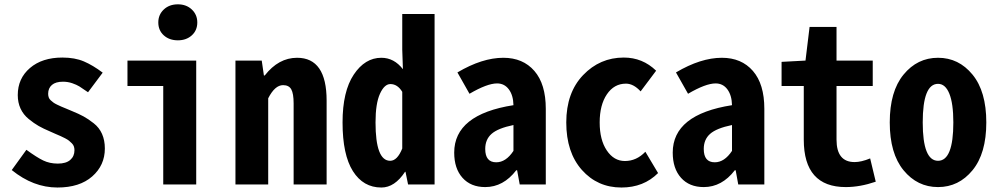

<svg xmlns="http://www.w3.org/2000/svg" viewBox="-20 -836 4520 870"><path d="M240.2 13.7Q130.9 13.7 33.2 -65.4L99.6 -157.2Q146.5 -123 175.8 -108.9Q205.1 -94.7 242.2 -94.7Q279.3 -94.7 298.3 -111.3Q317.4 -127.9 317.4 -155.3Q317.4 -164.1 314.9 -171.9Q312.5 -179.7 305.7 -186.5Q298.8 -193.4 293 -198.2Q287.1 -203.1 274.9 -209.5Q262.7 -215.8 254.9 -219.2Q247.1 -222.7 231 -229.5Q214.8 -236.3 207 -240.2Q176.8 -252.9 155.3 -265.1Q133.8 -277.3 109.9 -296.9Q85.9 -316.4 73.2 -343.8Q60.5 -371.1 60.5 -405.3Q60.5 -480.5 115.7 -527.8Q170.9 -575.2 262.7 -575.2Q319.3 -575.2 360.4 -557.6Q401.4 -540 445.3 -506.8L378.9 -418Q352.5 -436.5 339.8 -444.3Q327.1 -452.1 307.1 -459Q287.1 -465.8 265.6 -465.8Q232.4 -465.8 215.3 -451.2Q198.2 -436.5 198.2 -411.1Q198.2 -402.3 200.7 -395Q203.1 -387.7 209.5 -381.8Q215.8 -376 221.7 -371.6Q227.5 -367.2 238.8 -361.8Q250 -356.4 257.8 -353Q265.6 -349.6 281.2 -343.3Q296.9 -336.9 305.7 -333Q336.9 -320.3 358.4 -308.6Q379.9 -296.9 404.8 -277.3Q429.7 -257.8 442.4 -229Q455.1 -200.2 455.1 -163.1Q455.1 -86.9 397.9 -36.6Q340.8 13.7 240.2 13.7Z M719.7 0V-446.3H557.6V-561.5H869.1V0ZM786.1 -653.3Q747.1 -653.3 722.2 -675.8Q697.3 -698.2 697.3 -734.4Q697.3 -769.5 722.2 -793Q747.1 -816.4 786.1 -816.4Q824.2 -816.4 849.1 -793Q874 -769.5 874 -734.4Q874 -698.2 849.1 -675.8Q824.2 -653.3 786.1 -653.3Z M1046.9 0V-561.5H1166L1175.8 -494.1H1179.7Q1242.2 -574.2 1326.2 -574.2Q1460 -574.2 1460 -379.9V0H1310.5V-367.2Q1310.5 -412.1 1299.8 -431.2Q1289.1 -450.2 1262.7 -450.2Q1225.6 -450.2 1195.3 -390.6V0Z M1708 13.7Q1626 13.7 1579.1 -60.5Q1532.2 -134.8 1532.2 -281.2Q1532.2 -421.9 1583 -498Q1633.8 -574.2 1708 -574.2Q1765.6 -574.2 1805.7 -522.5L1802.7 -611.3V-772.5H1949.2V0H1829.1L1817.4 -57.6H1815.4Q1768.6 13.7 1708 13.7ZM1748 -107.4Q1780.3 -107.4 1802.7 -163.1V-419.9Q1781.2 -455.1 1749 -455.1Q1721.7 -455.1 1701.7 -411.1Q1681.6 -367.2 1681.6 -281.2Q1681.6 -107.4 1748 -107.4Z M2178.7 11.7Q2113.3 11.7 2075.7 -30.3Q2038.1 -72.3 2038.1 -144.5Q2038.1 -317.4 2306.6 -359.4Q2305.7 -404.3 2285.6 -431.2Q2265.6 -458 2232.4 -458Q2187.5 -458 2107.4 -411.1L2052.7 -507.8Q2165 -574.2 2260.7 -574.2Q2349.6 -574.2 2401.4 -514.6Q2453.1 -455.1 2453.1 -342.8V0H2335L2323.2 -64.5H2319.3Q2260.7 11.7 2178.7 11.7ZM2228.5 -100.6Q2272.5 -100.6 2306.6 -152.3V-269.5Q2236.3 -254.9 2207.5 -229.5Q2178.7 -204.1 2178.7 -161.1Q2178.7 -100.6 2228.5 -100.6Z M2795.9 13.7Q2687.5 13.7 2616.7 -65.9Q2545.9 -145.5 2545.9 -281.2Q2545.9 -416 2622.1 -495.6Q2698.2 -575.2 2806.6 -575.2Q2891.6 -575.2 2953.1 -515.6L2882.8 -421.9Q2850.6 -457 2816.4 -457Q2762.7 -457 2730 -408.7Q2697.3 -360.4 2697.3 -281.2Q2697.3 -202.1 2729.5 -154.3Q2761.7 -106.4 2811.5 -106.4Q2864.3 -106.4 2904.3 -148.4L2961.9 -51.8Q2896.5 13.7 2795.9 13.7Z M3168.9 11.7Q3103.5 11.7 3065.9 -30.3Q3028.3 -72.3 3028.3 -144.5Q3028.3 -317.4 3296.9 -359.4Q3295.9 -404.3 3275.9 -431.2Q3255.9 -458 3222.7 -458Q3177.7 -458 3097.7 -411.1L3043 -507.8Q3155.3 -574.2 3251 -574.2Q3339.8 -574.2 3391.6 -514.6Q3443.4 -455.1 3443.4 -342.8V0H3325.2L3313.5 -64.5H3309.6Q3251 11.7 3168.9 11.7ZM3218.8 -100.6Q3262.7 -100.6 3296.9 -152.3V-269.5Q3226.6 -254.9 3197.8 -229.5Q3168.9 -204.1 3168.9 -161.1Q3168.9 -100.6 3218.8 -100.6Z M3812.5 11.7Q3622.1 11.7 3622.1 -203.1V-446.3H3521.5V-555.7L3629.9 -561.5L3648.4 -713.9H3770.5V-561.5H3934.6V-446.3H3770.5V-203.1Q3770.5 -101.6 3852.5 -101.6Q3882.8 -101.6 3922.9 -118.2L3948.2 -12.7Q3877 11.7 3812.5 11.7Z M4386.7 -64.5Q4324.2 11.7 4230.5 11.7Q4136.7 11.7 4074.2 -64.5Q4011.7 -140.6 4011.7 -281.2Q4011.7 -421.9 4074.2 -498Q4136.7 -574.2 4230.5 -574.2Q4324.2 -574.2 4386.7 -498Q4449.2 -421.9 4449.2 -281.2Q4449.2 -140.6 4386.7 -64.5ZM4299.8 -281.2Q4299.8 -367.2 4281.7 -411.6Q4263.7 -456.1 4230.5 -456.1Q4161.1 -456.1 4161.1 -281.2Q4161.1 -107.4 4230.5 -107.4Q4299.8 -107.4 4299.8 -281.2Z"/></svg>

Font: Gen Shin Gothic Monospace Bold
Style: Bold
Weight: 700
Designer: [Source Han Sans]
Ryoko NISHIZUKA  (kana & ideographs); Paul D. Hunt (Latin, Greek & Cyrillic); Wenlong ZHANG  (bopomofo
Version: Version 1.002.20150607